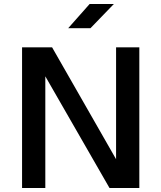

<svg xmlns="http://www.w3.org/2000/svg" viewBox="-20 -946 812 966"><path d="M242 -708 564 -145V-708H681V0H531L208 -562V0H91V-708ZM553 -926 435 -804H323L431 -926Z"/></svg>

Font: Metropolitano Medium
Style: Regular
Weight: 500
Designer: Fonts by Alex Slobzheninov & Chris M. Simpson / Changes by Cristiano Sobral
Foundry: Fonts by Alex Slobzheninov & Chris M. Simpson / Changes by Cristiano Sobral
Version: Version 1.00;August 30, 2020;FontCreator 13.0.0.2681 64-bit